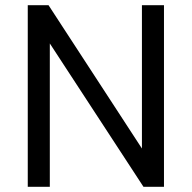

<svg xmlns="http://www.w3.org/2000/svg" viewBox="-20 -720 739 740"><path d="M87 0V-700H167L560 -97L527 -91V-700H612V0H533L141 -600L172 -606V0Z"/></svg>

Font: SUSE
Style: Regular
Weight: 400
Designer: Rene Bieder
Foundry: SUSE
Version: Version 1.000